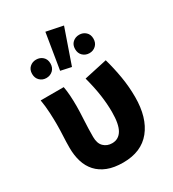

<svg xmlns="http://www.w3.org/2000/svg" viewBox="-195 -907 922 1025"><g transform="rotate(-30 266.0 -394.5)"><path d="M260 12Q204 12 164.5 -3.5Q125 -19 99.5 -47Q74 -75 62 -114Q50 -153 50 -200Q50 -235 52 -271.5Q54 -308 54 -344Q54 -373 52 -414Q50 -455 43 -496H185Q190 -470 192 -439.5Q194 -409 194 -374Q194 -342 191 -289.5Q188 -237 188 -187Q188 -147 208.5 -127Q229 -107 260 -107Q300 -107 321 -142Q342 -177 342 -253Q342 -301 334.5 -355Q327 -409 309 -477L451 -508Q468 -448 478.5 -385.5Q489 -323 489 -260Q489 -133 430.5 -60.5Q372 12 260 12ZM212 -581 248 -801 351 -780 277 -567ZM130 -584Q107 -584 90.5 -599.5Q74 -615 74 -641Q74 -667 90.5 -682Q107 -697 130 -697Q154 -697 170.5 -682Q187 -667 187 -641Q187 -615 170.5 -599.5Q154 -584 130 -584ZM396 -584Q372 -584 355.5 -599.5Q339 -615 339 -641Q339 -667 355.5 -682Q372 -697 396 -697Q419 -697 435.5 -682Q452 -667 452 -641Q452 -615 435.5 -599.5Q419 -584 396 -584Z"/></g></svg>

Font: hySource Sans Pro
Style: Bold
Weight: 700
Designer: Paul D. Hunt
Foundry: Adobe Systems Incorporated
Version: Version 2.021;PS 2.000;hotconv 1.0.86;makeotf.lib2.5.63406